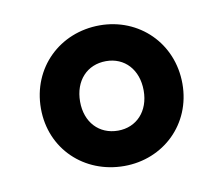

<svg xmlns="http://www.w3.org/2000/svg" viewBox="-49 -842 521 449"><g transform="rotate(-10 211.5 -618.0)"><path d="M213 -451C306 -451 380 -521 380 -617C380 -714 306 -785 213 -785C118 -785 44 -714 44 -617C44 -521 118 -451 213 -451ZM213 -535C168 -535 137 -568 137 -617C137 -667 168 -700 213 -700C257 -700 288 -667 288 -617C288 -568 257 -535 213 -535Z"/></g></svg>

Font: Noto Sans TC Black
Style: Regular
Weight: 900
Designer: Ryoko NISHIZUKA 西塚涼子 (kana, bopomofo & ideographs); Paul D. Hunt (Latin, Greek & Cyrillic); Sandoll Communications 산돌커뮤니
Foundry: Adobe
Version: Version 2.004;hotconv 1.0.118;makeotfexe 2.5.65603